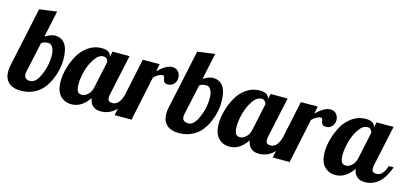

<svg xmlns="http://www.w3.org/2000/svg" viewBox="-60 -1137 3397 1579"><g transform="rotate(15 1638.5 -347.0)"><path d="M10 -122Q10 -150 17 -179L124 -680L272 -700L224 -475Q273 -505 306 -505Q424 -505 424 -332Q424 -294 416 -252Q408 -210 388 -163Q368 -116 338.5 -79Q309 -42 260 -18Q211 6 150 6Q82 6 46 -27.5Q10 -61 10 -122ZM153 -137Q153 -91 206 -91Q252 -91 287.5 -171.5Q323 -252 323 -336Q323 -376 309 -404Q295 -432 270 -432Q226 -432 211 -414L156 -160Q153 -148 153 -137Z M448 -155Q448 -208 464.5 -267Q481 -326 511 -380Q541 -434 592 -469.5Q643 -505 705 -505Q779 -505 787 -453L797 -500H942L869 -160Q865 -143 865 -128Q865 -108 874.5 -99.5Q884 -91 906 -91Q961 -91 987 -179H1029Q966 0 828 0Q787 0 761.5 -22.5Q736 -45 730 -87Q669 6 581 6Q524 6 486 -33Q448 -72 448 -155ZM596 -169Q596 -142 601 -124.5Q606 -107 615 -100.5Q624 -94 630 -92.5Q636 -91 646 -91Q670 -91 695.5 -114.5Q721 -138 729 -179L777 -405Q776 -418 766 -430.5Q756 -443 736 -443Q696 -443 662.5 -393.5Q629 -344 612.5 -281.5Q596 -219 596 -169Z M949 0 1055 -500H1199L1185 -437Q1255 -505 1307 -505Q1339 -505 1357.5 -483Q1376 -461 1376 -430Q1376 -401 1357 -379Q1338 -357 1304 -357Q1285 -357 1275.5 -367Q1266 -377 1265 -388.5Q1264 -400 1260 -410Q1256 -420 1246 -420Q1216 -420 1173 -380L1093 0Z M1356 -122Q1356 -150 1363 -179L1470 -680L1618 -700L1570 -475Q1619 -505 1652 -505Q1770 -505 1770 -332Q1770 -294 1762 -252Q1754 -210 1734 -163Q1714 -116 1684.5 -79Q1655 -42 1606 -18Q1557 6 1496 6Q1428 6 1392 -27.5Q1356 -61 1356 -122ZM1499 -137Q1499 -91 1552 -91Q1598 -91 1633.5 -171.5Q1669 -252 1669 -336Q1669 -376 1655 -404Q1641 -432 1616 -432Q1572 -432 1557 -414L1502 -160Q1499 -148 1499 -137Z M1794 -155Q1794 -208 1810.5 -267Q1827 -326 1857 -380Q1887 -434 1938 -469.5Q1989 -505 2051 -505Q2125 -505 2133 -453L2143 -500H2288L2215 -160Q2211 -143 2211 -128Q2211 -108 2220.5 -99.5Q2230 -91 2252 -91Q2307 -91 2333 -179H2375Q2312 0 2174 0Q2133 0 2107.5 -22.5Q2082 -45 2076 -87Q2015 6 1927 6Q1870 6 1832 -33Q1794 -72 1794 -155ZM1942 -169Q1942 -142 1947 -124.5Q1952 -107 1961 -100.5Q1970 -94 1976 -92.5Q1982 -91 1992 -91Q2016 -91 2041.5 -114.5Q2067 -138 2075 -179L2123 -405Q2122 -418 2112 -430.5Q2102 -443 2082 -443Q2042 -443 2008.5 -393.5Q1975 -344 1958.5 -281.5Q1942 -219 1942 -169Z M2295 0 2401 -500H2545L2531 -437Q2601 -505 2653 -505Q2685 -505 2703.5 -483Q2722 -461 2722 -430Q2722 -401 2703 -379Q2684 -357 2650 -357Q2631 -357 2621.5 -367Q2612 -377 2611 -388.5Q2610 -400 2606 -410Q2602 -420 2592 -420Q2562 -420 2519 -380L2439 0Z M2696 -155Q2696 -208 2712.5 -267Q2729 -326 2759 -380Q2789 -434 2840 -469.5Q2891 -505 2953 -505Q3027 -505 3035 -453L3045 -500H3190L3117 -160Q3113 -143 3113 -128Q3113 -108 3122.5 -99.5Q3132 -91 3154 -91Q3209 -91 3235 -179H3277Q3214 0 3076 0Q3035 0 3009.5 -22.5Q2984 -45 2978 -87Q2917 6 2829 6Q2772 6 2734 -33Q2696 -72 2696 -155ZM2844 -169Q2844 -142 2849 -124.5Q2854 -107 2863 -100.5Q2872 -94 2878 -92.5Q2884 -91 2894 -91Q2918 -91 2943.5 -114.5Q2969 -138 2977 -179L3025 -405Q3024 -418 3014 -430.5Q3004 -443 2984 -443Q2944 -443 2910.5 -393.5Q2877 -344 2860.5 -281.5Q2844 -219 2844 -169Z"/></g></svg>

Font: Lobster Two
Style: Bold Italic
Weight: 700
Designer: Pablo Impallari
Foundry: Pablo Impallari. www.impallari.com
Version: Version 1.006